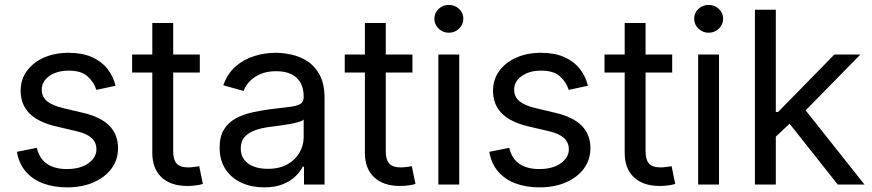

<svg xmlns="http://www.w3.org/2000/svg" viewBox="-20 -768 3629 799"><path d="M259.3 11.7Q203.1 11.7 159.2 -4.9Q115.2 -21.5 86.9 -54.4Q58.6 -87.4 50.3 -136.2L133.3 -152.8Q144 -107.4 176 -85.9Q208 -64.5 257.8 -64.5Q314.5 -64.5 347.9 -88.6Q381.3 -112.8 381.3 -146.5Q381.3 -174.8 361.3 -193.4Q341.3 -211.9 301.8 -221.2L212.4 -242.2Q138.2 -259.8 102.1 -296.6Q65.9 -333.5 65.9 -390.6Q65.9 -437 91.8 -472.7Q117.7 -508.3 162.8 -528.3Q208 -548.3 265.6 -548.3Q321.3 -548.3 361.1 -531Q400.9 -513.7 425.8 -482.9Q450.7 -452.1 460.9 -411.1L380.9 -394Q371.6 -425.3 345 -449.7Q318.4 -474.1 266.1 -474.1Q217.3 -474.1 185.5 -451.7Q153.8 -429.2 153.8 -395Q153.8 -365.2 175.8 -346.9Q197.8 -328.6 243.7 -317.9L326.2 -298.3Q400.4 -280.8 435.8 -244.1Q471.2 -207.5 471.2 -151.4Q471.2 -103.5 444.3 -66.9Q417.5 -30.3 369.6 -9.3Q321.8 11.7 259.3 11.7Z M811.5 -541V-466.3H529.8V-541ZM613.8 -672.4H700.7V-138.7Q700.7 -103.5 715.1 -87.4Q729.5 -71.3 763.7 -71.3Q772.5 -71.3 785.4 -73Q798.3 -74.7 809.1 -76.2L824.2 -2.4Q810.5 1.5 793.7 3.7Q776.9 5.9 760.3 5.9Q690.4 5.9 652.1 -30.3Q613.8 -66.4 613.8 -131.8Z M1079.1 11.7Q1027.3 11.7 985.4 -7.3Q943.4 -26.4 918.7 -63.5Q894 -100.6 894 -154.3Q894 -200.7 912.4 -229.7Q930.7 -258.8 961.4 -275.4Q992.2 -292 1029.8 -300.3Q1067.4 -308.6 1105.5 -313.5Q1154.3 -319.8 1184.6 -323.2Q1214.8 -326.7 1229.2 -335Q1243.7 -343.3 1243.7 -363.3V-366.2Q1243.7 -399.4 1231 -422.9Q1218.3 -446.3 1192.9 -459Q1167.5 -471.7 1129.4 -471.7Q1090.8 -471.7 1063.2 -459.5Q1035.6 -447.3 1018.3 -428.7Q1001 -410.2 993.7 -389.6L909.2 -413.1Q926.8 -462.4 960.9 -491.9Q995.1 -521.5 1038.8 -534.9Q1082.5 -548.3 1127.4 -548.3Q1157.7 -548.3 1192.9 -540.8Q1228 -533.2 1259.3 -513.2Q1290.5 -493.2 1310.5 -456.1Q1330.6 -418.9 1330.6 -358.9V0H1245.1V-74.2H1239.7Q1230.5 -55.2 1210.4 -35.2Q1190.4 -15.1 1158 -1.7Q1125.5 11.7 1079.1 11.7ZM1093.8 -65.4Q1143.1 -65.4 1176.3 -84.2Q1209.5 -103 1226.6 -133.3Q1243.7 -163.6 1243.7 -196.8V-270.5Q1238.3 -264.6 1221.2 -259.8Q1204.1 -254.9 1181.6 -251Q1159.2 -247.1 1137.5 -244.4Q1115.7 -241.7 1101.6 -239.7Q1069.8 -235.8 1042.5 -226.3Q1015.1 -216.8 998.5 -198.7Q981.9 -180.7 981.9 -149.4Q981.9 -122.1 996.3 -103.3Q1010.7 -84.5 1035.9 -75Q1061 -65.4 1093.8 -65.4Z M1696.3 -541V-466.3H1414.6V-541ZM1498.5 -672.4H1585.4V-138.7Q1585.4 -103.5 1599.9 -87.4Q1614.3 -71.3 1648.4 -71.3Q1657.2 -71.3 1670.2 -73Q1683.1 -74.7 1693.8 -76.2L1709 -2.4Q1695.3 1.5 1678.5 3.7Q1661.6 5.9 1645 5.9Q1575.2 5.9 1536.9 -30.3Q1498.5 -66.4 1498.5 -131.8Z M1804.2 0V-541H1891.1V0ZM1847.7 -631.8Q1823.2 -631.8 1805.4 -648.9Q1787.6 -666 1787.6 -689.9Q1787.6 -714.4 1805.4 -731Q1823.2 -747.6 1847.7 -747.6Q1872.6 -747.6 1890.4 -731Q1908.2 -714.4 1908.2 -689.9Q1908.2 -666 1890.4 -648.9Q1872.6 -631.8 1847.7 -631.8Z M2225.1 11.7Q2168.9 11.7 2125 -4.9Q2081.1 -21.5 2052.7 -54.4Q2024.4 -87.4 2016.1 -136.2L2099.1 -152.8Q2109.9 -107.4 2141.8 -85.9Q2173.8 -64.5 2223.6 -64.5Q2280.3 -64.5 2313.7 -88.6Q2347.2 -112.8 2347.2 -146.5Q2347.2 -174.8 2327.1 -193.4Q2307.1 -211.9 2267.6 -221.2L2178.2 -242.2Q2104 -259.8 2067.9 -296.6Q2031.7 -333.5 2031.7 -390.6Q2031.7 -437 2057.6 -472.7Q2083.5 -508.3 2128.7 -528.3Q2173.8 -548.3 2231.4 -548.3Q2287.1 -548.3 2326.9 -531Q2366.7 -513.7 2391.6 -482.9Q2416.5 -452.1 2426.8 -411.1L2346.7 -394Q2337.4 -425.3 2310.8 -449.7Q2284.2 -474.1 2231.9 -474.1Q2183.1 -474.1 2151.4 -451.7Q2119.6 -429.2 2119.6 -395Q2119.6 -365.2 2141.6 -346.9Q2163.6 -328.6 2209.5 -317.9L2292 -298.3Q2366.2 -280.8 2401.6 -244.1Q2437 -207.5 2437 -151.4Q2437 -103.5 2410.2 -66.9Q2383.3 -30.3 2335.4 -9.3Q2287.6 11.7 2225.1 11.7Z M2777.3 -541V-466.3H2495.6V-541ZM2579.6 -672.4H2666.5V-138.7Q2666.5 -103.5 2680.9 -87.4Q2695.3 -71.3 2729.5 -71.3Q2738.3 -71.3 2751.2 -73Q2764.2 -74.7 2774.9 -76.2L2790 -2.4Q2776.4 1.5 2759.5 3.7Q2742.7 5.9 2726.1 5.9Q2656.2 5.9 2617.9 -30.3Q2579.6 -66.4 2579.6 -131.8Z M2885.3 0V-541H2972.2V0ZM2928.7 -631.8Q2904.3 -631.8 2886.5 -648.9Q2868.7 -666 2868.7 -689.9Q2868.7 -714.4 2886.5 -731Q2904.3 -747.6 2928.7 -747.6Q2953.6 -747.6 2971.4 -731Q2989.3 -714.4 2989.3 -689.9Q2989.3 -666 2971.4 -648.9Q2953.6 -631.8 2928.7 -631.8Z M3203.1 -194.3V-301.8H3217.8L3452.1 -541H3560.5L3308.6 -284.2H3298.8ZM3121.6 0V-727.5H3208.5V0ZM3466.3 0 3256.8 -264.6 3318.8 -326.2 3577.6 0Z"/></svg>

Font: Inter 17pt
Style: Regular
Weight: 400
Version: Version 4.001;git-66647c0bb